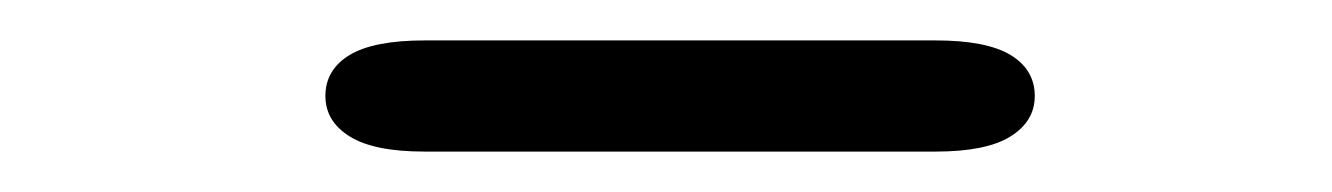

<svg xmlns="http://www.w3.org/2000/svg" viewBox="-20 -653 659 95"><path d="M141 -605.5Q141 -618.5 153 -625.8Q165 -633 190 -633H443Q468 -633 480 -625.8Q492 -618.5 492 -605.5Q492 -593 480 -585.5Q468 -578 443 -578H190Q165 -578 153 -585.5Q141 -593 141 -605.5Z"/></svg>

Font: Sono ExtraLight Monospace
Style: Regular
Weight: 400
Version: Version 2.112